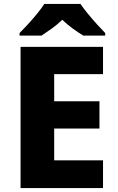

<svg xmlns="http://www.w3.org/2000/svg" viewBox="-20 -951 595 971"><path d="M501 0H84V-714H501V-576H254V-439H483V-301H254V-140H501ZM387 -931Q402 -909 424.5 -881.5Q447 -854 470.5 -828Q494 -802 512 -784V-771H401Q375 -787 348 -806.5Q321 -826 295 -851Q269 -826 242.5 -807Q216 -788 190 -771H79V-784Q98 -803 121.5 -828.5Q145 -854 167.5 -881.5Q190 -909 204 -931Z"/></svg>

Font: Noto Sans Cham ExtraBold
Style: Regular
Weight: 800
Version: Version 2.002